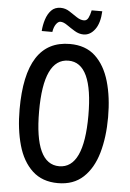

<svg xmlns="http://www.w3.org/2000/svg" viewBox="-61 -954 685 1009"><g transform="rotate(5 282.0 -450.0)"><path d="M516 -358Q516 -252 492 -169Q468 -86 416.5 -38Q365 10 283 10Q200 10 148 -38.5Q96 -87 72.5 -170.5Q49 -254 49 -359Q49 -724 283 -724Q366 -724 417 -676.5Q468 -629 492 -546.5Q516 -464 516 -358ZM152 -358Q152 -79 282 -79Q412 -79 412 -358Q412 -636 283 -636Q152 -636 152 -358ZM129 -779Q131 -810 140.5 -840Q150 -870 168.5 -889.5Q187 -909 218 -909Q243 -909 264.5 -895Q286 -881 306 -867.5Q326 -854 345 -854Q360 -854 368 -869.5Q376 -885 381 -910H437Q434 -847 409 -813.5Q384 -780 349 -780Q325 -780 302 -794Q279 -808 259 -822Q239 -836 223 -836Q211 -836 200 -820.5Q189 -805 185 -779Z"/></g></svg>

Font: Noto Sans Gurmukhi ExtraCondensed Medium
Style: Regular
Weight: 500
Width: 2
Designer: Jelle Bosma - Monotype Design Team
Foundry: Monotype Imaging Inc.
Version: Version 2.004; ttfautohint (v1.8.4.7-5d5b)